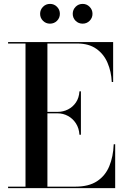

<svg xmlns="http://www.w3.org/2000/svg" viewBox="-20 -966 644 986"><path d="M21.5 0V-7.5H111V-742.5H21.5V-750H561V-545H554Q551.5 -598.5 532.2 -643.5Q513 -688.5 474.5 -715.5Q436 -742.5 377.5 -742.5H223.5V-7.5H367.5Q436 -7.5 478.5 -35.5Q521 -63.5 541.2 -112.5Q561.5 -161.5 564 -225H571.5V0ZM388 -274Q386 -307.5 370 -332.2Q354 -357 329.2 -370.5Q304.5 -384 276 -384H187.5V-391.5H276Q304.5 -391.5 329.2 -404Q354 -416.5 370 -440Q386 -463.5 388 -497H395.5V-274ZM404.5 -844.5Q383 -844.5 368.2 -859.2Q353.5 -874 353.5 -895Q353.5 -916 368.2 -931Q383 -946 404.5 -946Q425.5 -946 440.2 -931Q455 -916 455 -895Q455 -874 440.2 -859.2Q425.5 -844.5 404.5 -844.5ZM236.5 -844.5Q215.5 -844.5 200.8 -859.2Q186 -874 186 -895Q186 -916 200.8 -931Q215.5 -946 237 -946Q258 -946 272.8 -931Q287.5 -916 287.5 -895Q287.5 -874 272.8 -859.2Q258 -844.5 236.5 -844.5Z"/></svg>

Font: BodoniModa_28ptMedium
Style: Regular
Weight: 500
Designer: Owen Earl
Foundry: indestructible type
Version: Version 2.004